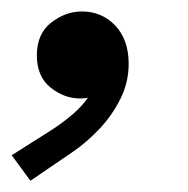

<svg xmlns="http://www.w3.org/2000/svg" viewBox="-58 -164 328 335"><path d="M-4.9 151.4 -37.6 106.9 33.2 62Q51.3 50.3 68.8 35.4Q86.4 20.5 97.9 2.7Q109.4 -15.1 108.9 -34.7H128.9Q126 -18.1 115.5 -5.1Q105 7.8 81.5 7.8Q54.2 7.8 30.3 -11.2Q6.3 -30.3 6.3 -67.4Q6.3 -105 31.2 -124.5Q56.2 -144 85 -144Q119.6 -144 143.1 -119.4Q166.5 -94.7 166.5 -52.7Q166.5 -20.5 152.3 8.1Q138.2 36.6 116 60.3Q93.8 84 68.8 101.1Z"/></svg>

Font: Reddit Sans SemiBold
Style: Italic
Weight: 600
Italic angle: -11.25°
Designer: Stephen Hutchings
Version: Version 1.013